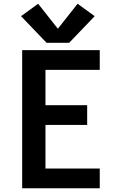

<svg xmlns="http://www.w3.org/2000/svg" viewBox="-20 -1002 616 1022"><path d="M98 0H511V-105H222V-337H444V-442H222V-630H511V-735H98ZM228 -774H348L484 -916L393 -982L288 -849L183 -982L92 -916Z"/></svg>

Font: Iosevka Sparkle
Style: Bold
Weight: 700
Designer: Belleve Invis
Foundry: Belleve Invis
Version: Version 4.5.0; ttfautohint (v1.8.3)